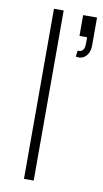

<svg xmlns="http://www.w3.org/2000/svg" viewBox="-85 -776 437 817"><g transform="rotate(10 133.5 -367.5)"><path d="M80 0V-735H122V0ZM210 -577Q224.5 -576 231 -582.8Q237.5 -589.5 239 -600Q240.5 -610.5 240 -629Q240 -632 240 -634.8Q240 -637.5 240 -640H207V-730H267V-610Q267 -588.5 258.8 -573.8Q250.5 -559 236.8 -553Q223 -547 207 -551Z"/></g></svg>

Font: Manrope
Style: Regular
Weight: 400
Designer: Mikhail Sharanda
Foundry: Mikhail Sharanda
Version: Version 4.503